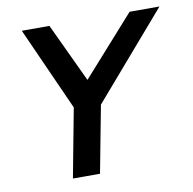

<svg xmlns="http://www.w3.org/2000/svg" viewBox="-67 -617 686 684"><g transform="rotate(-10 276.5 -275.0)"><path d="M190 -249 143 0H241L287 -242L553 -550H445L255 -337L155 -550H55Z"/></g></svg>

Font: Cambay Devanagari
Style: Bold Italic
Weight: 700
Designer: Pooja Saxena
Foundry: Pooja Saxena
Version: Version 1.005;PS 001.005;hotconv 1.0.70;makeotf.lib2.5.58329